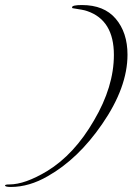

<svg xmlns="http://www.w3.org/2000/svg" viewBox="-48 -649 526 762"><path d="M-5 93Q-28 93 -28 87Q-28 83 -11 83Q51 83 139 30Q247 -36 325 -171Q404 -305 404 -431Q404 -569 298 -605Q290 -608 276 -610.5Q262 -613 243 -616Q238 -616 238 -620Q238 -629 277 -629Q365 -629 411 -575Q458 -520 458 -432Q458 -302 357 -156Q262 -18 142 50Q68 93 -5 93Z"/></svg>

Font: Ruthie
Style: Regular
Weight: 400
Designer: Robert E. Leuschke
Foundry: Robert E. Leuschke
Version: Version 1.012